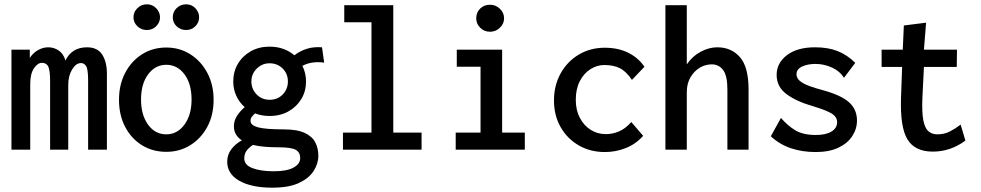

<svg xmlns="http://www.w3.org/2000/svg" viewBox="-20 -693 4540 889"><path d="M33 0V-463H118V-425Q134 -449 157 -461.5Q180 -474 203 -474Q230 -474 252 -459Q274 -444 283 -413Q313 -474 383 -474Q432 -474 454 -439Q476 -404 475 -346V0H388V-320Q388 -372 379 -386.5Q370 -401 355 -401Q332 -401 314 -371.5Q296 -342 296 -300V0H212V-316Q212 -368 203.5 -385Q195 -402 174 -402Q154 -402 137 -376.5Q120 -351 120 -304V0Z M750 10Q687 10 637.5 -20.5Q588 -51 559.5 -105.5Q531 -160 531 -231Q531 -301 559.5 -355.5Q588 -410 637.5 -441.5Q687 -473 750 -473Q812 -473 861.5 -441.5Q911 -410 940 -355.5Q969 -301 969 -231Q969 -160 940 -106Q911 -52 861.5 -21Q812 10 750 10ZM750 -71Q801 -71 834 -116Q867 -161 867 -232Q867 -305 834 -349Q801 -393 750 -393Q699 -393 666 -349Q633 -305 633 -232Q633 -161 665.5 -116Q698 -71 750 -71ZM660 -554Q634 -554 616 -571.5Q598 -589 598 -613Q598 -637 616 -655Q634 -673 660 -673Q686 -673 703.5 -654.5Q721 -636 721 -613Q721 -589 703 -571.5Q685 -554 660 -554ZM842 -554Q816 -554 798 -571Q780 -588 780 -613Q780 -638 798 -655.5Q816 -673 842 -673Q868 -673 885 -654.5Q902 -636 902 -613Q902 -589 884.5 -571.5Q867 -554 842 -554Z M1228 -156Q1192 -156 1161 -168Q1151 -159 1145.5 -151.5Q1140 -144 1140 -133Q1140 -113 1174.5 -103.5Q1209 -94 1293 -94Q1356 -94 1391 -77.5Q1426 -61 1440 -33.5Q1454 -6 1454 28Q1454 65 1432 99Q1410 133 1363.5 154.5Q1317 176 1241 176Q1144 176 1088 144Q1032 112 1032 56Q1032 23 1051.5 -2.5Q1071 -28 1100 -43Q1083 -54 1073 -70Q1063 -86 1063 -108Q1063 -134 1077 -156Q1091 -178 1113 -197Q1088 -219 1074 -249.5Q1060 -280 1060 -316Q1060 -361 1081.5 -397.5Q1103 -434 1141 -455.5Q1179 -477 1228 -477Q1263 -477 1292 -466.5Q1321 -456 1343 -437Q1369 -457 1400.5 -467Q1432 -477 1471 -474L1481 -403Q1454 -407 1428 -403.5Q1402 -400 1380 -388Q1397 -355 1397 -316Q1397 -271 1375.5 -235Q1354 -199 1316 -177.5Q1278 -156 1228 -156ZM1228 -231Q1265 -231 1289 -255.5Q1313 -280 1313 -316Q1313 -352 1288.5 -376Q1264 -400 1228 -400Q1194 -400 1169 -375.5Q1144 -351 1144 -316Q1144 -281 1168 -256Q1192 -231 1228 -231ZM1111 41Q1111 71 1149 85.5Q1187 100 1248 100Q1308 100 1339 83Q1370 66 1370 39Q1370 13 1350 1Q1330 -11 1268 -11Q1235 -11 1205.5 -13.5Q1176 -16 1151 -22Q1133 -10 1122 4.5Q1111 19 1111 41Z M1568 0V-79H1700V-590H1574V-669H1801V-79H1932V0Z M2090 0V-79H2205V-384H2095V-463H2305V-79H2410V0ZM2249 -546Q2222 -546 2203.5 -564.5Q2185 -583 2185 -608Q2185 -635 2203 -653Q2221 -671 2249 -671Q2275 -671 2294.5 -652.5Q2314 -634 2314 -608Q2314 -583 2294.5 -564.5Q2275 -546 2249 -546Z M2781 11Q2713 11 2659.5 -20Q2606 -51 2575.5 -105Q2545 -159 2545 -228Q2545 -297 2575.5 -352.5Q2606 -408 2659.5 -440Q2713 -472 2780 -472Q2842 -472 2888.5 -449Q2935 -426 2964 -384L2906 -323Q2880 -362 2850.5 -377Q2821 -392 2778 -392Q2744 -392 2713.5 -372.5Q2683 -353 2664.5 -317Q2646 -281 2646 -231Q2646 -183 2665 -147Q2684 -111 2715.5 -91.5Q2747 -72 2785 -72Q2817 -72 2847 -85Q2877 -98 2903 -128L2958 -64Q2923 -25 2876.5 -7Q2830 11 2781 11Z M3061 0V-669H3160V-395Q3186 -433 3224.5 -453.5Q3263 -474 3301 -474Q3366 -474 3406 -428.5Q3446 -383 3446 -279V0H3348V-278Q3348 -343 3328 -369Q3308 -395 3276 -395Q3246 -395 3220 -379.5Q3194 -364 3177 -335Q3160 -306 3160 -266V0Z M3757 11Q3695 11 3642.5 -6.5Q3590 -24 3549 -62L3596 -147Q3625 -113 3661 -90.5Q3697 -68 3758 -68Q3804 -68 3830 -84Q3856 -100 3856 -127Q3856 -152 3830.5 -167.5Q3805 -183 3745 -201Q3668 -223 3622 -257Q3576 -291 3576 -346Q3576 -401 3623.5 -437.5Q3671 -474 3754 -474Q3815 -474 3859.5 -456Q3904 -438 3940 -402L3888 -333Q3867 -365 3830.5 -381Q3794 -397 3756 -397Q3720 -397 3694 -385Q3668 -373 3668 -349Q3668 -327 3694 -310.5Q3720 -294 3788 -276Q3873 -253 3910.5 -220Q3948 -187 3948 -135Q3948 -96 3926 -62.5Q3904 -29 3861.5 -9Q3819 11 3757 11Z M4299 9Q4216 9 4181.5 -48Q4147 -105 4152 -243L4157 -383H4062V-463H4160L4165 -575L4268 -588L4258 -463H4411L4410 -383H4258L4251 -243Q4248 -174 4255 -137Q4262 -100 4278.5 -85.5Q4295 -71 4320 -71Q4352 -71 4377.5 -84Q4403 -97 4428 -116L4450 -42Q4381 9 4299 9Z"/></svg>

Font: Inconsolata SemiBold
Style: Regular
Weight: 600
Monospace: yes
Designer: Raph Levien, Cyreal, Brenton Simpson
Foundry: Raph Levien, Cyreal, Google
Version: Version 3.100; ttfautohint (v1.8.4.7-5d5b)